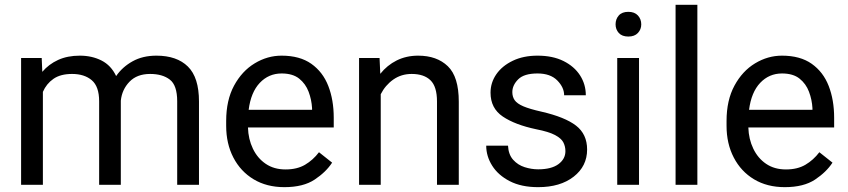

<svg xmlns="http://www.w3.org/2000/svg" viewBox="-20 -770 3532 800"><path d="M280.3 -461.9Q231.9 -461.9 202.6 -441.4Q173.3 -420.9 158.7 -387.2V0H67.9V-528.3H153.8L156.2 -470.7Q183.1 -502.4 222.2 -520.3Q261.2 -538.1 312.5 -538.1Q363.3 -538.1 403.1 -517.8Q442.9 -497.6 463.9 -453.1Q490.2 -491.2 532.5 -514.6Q574.7 -538.1 631.8 -538.1Q716.8 -538.1 762.9 -492.7Q809.1 -447.3 809.1 -347.2V0H718.3V-348.1Q718.3 -414.6 687.7 -438.2Q657.2 -461.9 605.5 -461.9Q550.8 -461.9 519.5 -429.4Q488.3 -397 483.4 -350.6V0H393.1V-347.7Q393.1 -409.7 362.3 -435.8Q331.5 -461.9 280.3 -461.9Z M1165 9.8Q1091.3 9.8 1036.9 -22.9Q982.4 -55.7 952.4 -113.5Q922.4 -171.4 922.4 -245.6V-266.1Q922.4 -352.5 955.3 -413.3Q988.3 -474.1 1041.3 -506.1Q1094.2 -538.1 1153.3 -538.1Q1229 -538.1 1277.1 -504.2Q1325.2 -470.2 1347.9 -411.9Q1370.6 -353.5 1370.6 -279.3V-238.8H1013.2Q1014.6 -190.4 1033.7 -150.6Q1052.7 -110.8 1087.2 -87.4Q1121.6 -64 1169.9 -64Q1217.8 -64 1251 -83.5Q1284.2 -103 1309.1 -135.7L1363.8 -92.3Q1338.4 -53.2 1291 -21.7Q1243.7 9.8 1165 9.8ZM1153.3 -463.9Q1099.6 -463.9 1062.5 -424.8Q1025.4 -385.7 1016.1 -312.5H1280.3V-319.3Q1278.3 -354.5 1265.9 -387.7Q1253.4 -420.9 1226.6 -442.4Q1199.7 -463.9 1153.3 -463.9Z M1695.3 -461.9Q1651.9 -461.9 1618.7 -438.5Q1585.4 -415 1566.4 -377.4V0H1476.1V-528.3H1561.5L1564.5 -462.4Q1592.8 -498 1632.8 -518.1Q1672.9 -538.1 1722.2 -538.1Q1800.3 -538.1 1845.9 -494.1Q1891.6 -450.2 1891.6 -346.2V0H1800.8V-347.2Q1800.8 -409.2 1773.7 -435.5Q1746.6 -461.9 1695.3 -461.9Z M2335.9 -140.1Q2335.9 -159.7 2327.4 -176.5Q2318.8 -193.4 2292.7 -207.3Q2266.6 -221.2 2214.4 -231.4Q2126 -250 2075 -284.4Q2023.9 -318.8 2023.9 -383.8Q2023.9 -425.8 2048.1 -460.7Q2072.3 -495.6 2116.5 -516.8Q2160.6 -538.1 2219.7 -538.1Q2283.2 -538.1 2328.1 -515.6Q2373 -493.2 2397 -455.8Q2420.9 -418.5 2420.9 -373H2330.6Q2330.6 -405.8 2302 -434.8Q2273.4 -463.9 2219.7 -463.9Q2163.6 -463.9 2139.2 -439.5Q2114.7 -415 2114.7 -386.2Q2114.7 -366.7 2124.5 -352.5Q2134.3 -338.4 2160.4 -327.1Q2186.5 -315.9 2236.3 -304.7Q2334 -282.2 2380.1 -246.6Q2426.3 -210.9 2426.3 -147Q2426.3 -77.6 2370.4 -33.9Q2314.5 9.8 2222.2 9.8Q2152.3 9.8 2104 -15.1Q2055.7 -40 2030.8 -79.6Q2005.9 -119.1 2005.9 -163.1H2096.7Q2098.6 -126 2118.2 -104.2Q2137.7 -82.5 2166 -73.5Q2194.3 -64.5 2222.2 -64.5Q2277.3 -64.5 2306.6 -85.9Q2335.9 -107.4 2335.9 -140.1Z M2544.9 -668.5Q2544.9 -690.4 2558.3 -705.6Q2571.8 -720.7 2598.1 -720.7Q2624 -720.7 2637.9 -705.6Q2651.9 -690.4 2651.9 -668.5Q2651.9 -647.5 2637.9 -632.6Q2624 -617.7 2598.1 -617.7Q2571.8 -617.7 2558.3 -632.6Q2544.9 -647.5 2544.9 -668.5ZM2642.6 -528.3V0H2551.8V-528.3Z M2885.7 -750V0H2794.9V-750Z M3250 9.8Q3176.3 9.8 3121.8 -22.9Q3067.4 -55.7 3037.4 -113.5Q3007.3 -171.4 3007.3 -245.6V-266.1Q3007.3 -352.5 3040.3 -413.3Q3073.2 -474.1 3126.2 -506.1Q3179.2 -538.1 3238.3 -538.1Q3314 -538.1 3362.1 -504.2Q3410.2 -470.2 3432.9 -411.9Q3455.6 -353.5 3455.6 -279.3V-238.8H3098.1Q3099.6 -190.4 3118.7 -150.6Q3137.7 -110.8 3172.1 -87.4Q3206.5 -64 3254.9 -64Q3302.7 -64 3335.9 -83.5Q3369.1 -103 3394 -135.7L3448.7 -92.3Q3423.3 -53.2 3376 -21.7Q3328.6 9.8 3250 9.8ZM3238.3 -463.9Q3184.6 -463.9 3147.5 -424.8Q3110.4 -385.7 3101.1 -312.5H3365.2V-319.3Q3363.3 -354.5 3350.8 -387.7Q3338.4 -420.9 3311.5 -442.4Q3284.7 -463.9 3238.3 -463.9Z"/></svg>

Font: Vazirmatn UI FD
Style: Regular
Weight: 400
Designer: Saber Rastikerdar
Foundry: Saber Rastikerdar
Version: Version 33.003